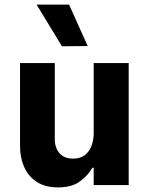

<svg xmlns="http://www.w3.org/2000/svg" viewBox="-20 -804 641 834"><path d="M249 -603 139 -784H280L361 -604ZM232 10Q176 10 139.5 -14Q103 -38 85 -78.5Q67 -119 67 -170V-530H218V-200Q218 -162 238.5 -138.5Q259 -115 297 -115Q330 -115 349.5 -131Q369 -147 378 -172Q387 -197 387 -225V-530H539V0H387V-75H381Q364 -44 328.5 -17Q293 10 232 10Z"/></svg>

Font: Be Vietnam Pro
Style: Bold
Weight: 700
Designer: Lam Bao, Tony Le, Vietanh Nguyen
Foundry: Yellow Type Foundry
Version: Version 1.002; ttfautohint (v1.8.3)